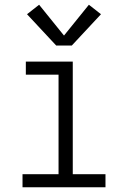

<svg xmlns="http://www.w3.org/2000/svg" viewBox="-20 -790 540 810"><path d="M75 0V-55H227V-475H89V-530H287V-55H425V0ZM217 -598 94 -730 145 -770 250 -640 355 -770 406 -730 283 -598Z"/></svg>

Font: Iosevka Slab Light
Style: Regular
Weight: 300
Monospace: yes
Designer: Belleve Invis
Foundry: Belleve Invis
Version: Version 11.1.0; ttfautohint (v1.8.3)